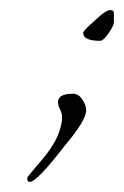

<svg xmlns="http://www.w3.org/2000/svg" viewBox="-20 -228 246 381"><path d="M151 -9Q151 11 107 63Q53 133 39 133Q34 133 34 125Q34 123 62 90.5Q90 58 98.5 30.5Q107 3 100 -9Q83 -42 125 -42Q136 -42 143.5 -30.5Q151 -19 151 -9ZM206 -202V-184Q206 -177 195.5 -162Q185 -147 179 -147Q145 -147 145 -163Q145 -166 159 -179Q173 -192 179 -197Q192 -208 199 -208Q206 -208 206 -202Z"/></svg>

Font: Allura
Style: Regular
Weight: 400
Designer: Robert E. Leuschke
Foundry: Robert E. Leuschke
Version: Version 1.004